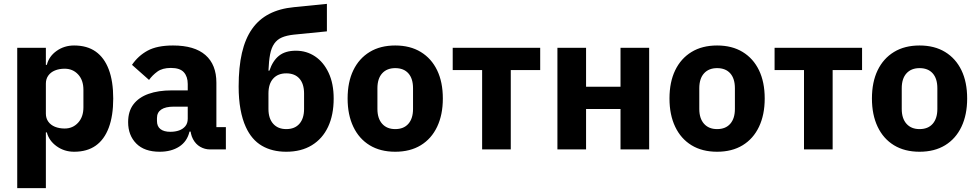

<svg xmlns="http://www.w3.org/2000/svg" viewBox="-20 -772 5053 992"><path d="M69 200V-525H217V-437H222Q233 -481 272.5 -509Q312 -537 363 -537Q430 -537 474.5 -505.5Q519 -474 542 -413Q565 -352 565 -263Q565 -174 542 -112.5Q519 -51 474.5 -19.5Q430 12 363 12Q312 12 272.5 -16.5Q233 -45 222 -88H217V200ZM314 -108Q356 -108 383.5 -138Q411 -168 411 -217V-308Q411 -358 383.5 -387.5Q356 -417 314 -417Q286 -417 264 -408Q242 -399 229.5 -381.5Q217 -364 217 -340V-185Q217 -161 229.5 -143.5Q242 -126 264 -117Q286 -108 314 -108Z M1147 0H1065Q1038 0 1014.5 -13.5Q991 -27 977 -53.5Q963 -80 963 -117V-130L995 -92H959Q947 -41 906 -14.5Q865 12 805 12Q726 12 684 -30.5Q642 -73 642 -141Q642 -197 669.5 -233Q697 -269 747.5 -287Q798 -305 867 -305H950V-338Q950 -376 930 -398.5Q910 -421 863 -421Q819 -421 793 -402Q767 -383 750 -359L662 -437Q694 -484 743 -510.5Q792 -537 874 -537Q985 -537 1041.5 -487.5Q1098 -438 1098 -345V-115H1147ZM950 -221H878Q835 -221 813 -206Q791 -191 791 -162V-147Q791 -119 809 -105Q827 -91 860 -91Q885 -91 905 -98Q925 -105 937.5 -120Q950 -135 950 -159Z M1459 12Q1386 12 1333 -19Q1280 -50 1250 -116Q1232 -155 1222.5 -207.5Q1213 -260 1213 -325Q1213 -425 1230 -498.5Q1247 -572 1282 -622Q1317 -672 1371 -700Q1425 -728 1499 -735L1669 -752V-610L1498 -593Q1461 -589 1436.5 -578.5Q1412 -568 1397 -546.5Q1382 -525 1375.5 -491Q1369 -457 1367 -407H1372Q1389 -458 1421.5 -484Q1454 -510 1509 -510Q1564 -510 1608 -480.5Q1652 -451 1678 -395.5Q1704 -340 1704 -263Q1704 -178 1675 -116.5Q1646 -55 1591 -21.5Q1536 12 1459 12ZM1459 -105Q1503 -105 1527 -132.5Q1551 -160 1551 -209V-289Q1551 -339 1527 -366Q1503 -393 1459 -393Q1416 -393 1391.5 -366Q1367 -339 1367 -289V-209Q1367 -160 1391.5 -132.5Q1416 -105 1459 -105Z M2022 12Q1945 12 1890 -21.5Q1835 -55 1805.5 -117Q1776 -179 1776 -263Q1776 -348 1805.5 -409Q1835 -470 1890 -503.5Q1945 -537 2022 -537Q2099 -537 2154 -503.5Q2209 -470 2238.5 -409Q2268 -348 2268 -263Q2268 -179 2238.5 -117Q2209 -55 2154 -21.5Q2099 12 2022 12ZM2022 -105Q2066 -105 2090 -132.5Q2114 -160 2114 -209V-316Q2114 -366 2090 -393Q2066 -420 2022 -420Q1979 -420 1954.5 -393Q1930 -366 1930 -316V-209Q1930 -160 1954.5 -132.5Q1979 -105 2022 -105Z M2471 0V-410H2319V-525H2771V-410H2619V0Z M2860 0V-525H3008V-324H3186V-525H3334V0H3186V-209H3008V0Z M3685 12Q3608 12 3553 -21.5Q3498 -55 3468.5 -117Q3439 -179 3439 -263Q3439 -348 3468.5 -409Q3498 -470 3553 -503.5Q3608 -537 3685 -537Q3762 -537 3817 -503.5Q3872 -470 3901.5 -409Q3931 -348 3931 -263Q3931 -179 3901.5 -117Q3872 -55 3817 -21.5Q3762 12 3685 12ZM3685 -105Q3729 -105 3753 -132.5Q3777 -160 3777 -209V-316Q3777 -366 3753 -393Q3729 -420 3685 -420Q3642 -420 3617.5 -393Q3593 -366 3593 -316V-209Q3593 -160 3617.5 -132.5Q3642 -105 3685 -105Z M4134 0V-410H3982V-525H4434V-410H4282V0Z M4731 12Q4654 12 4599 -21.5Q4544 -55 4514.5 -117Q4485 -179 4485 -263Q4485 -348 4514.5 -409Q4544 -470 4599 -503.5Q4654 -537 4731 -537Q4808 -537 4863 -503.5Q4918 -470 4947.5 -409Q4977 -348 4977 -263Q4977 -179 4947.5 -117Q4918 -55 4863 -21.5Q4808 12 4731 12ZM4731 -105Q4775 -105 4799 -132.5Q4823 -160 4823 -209V-316Q4823 -366 4799 -393Q4775 -420 4731 -420Q4688 -420 4663.5 -393Q4639 -366 4639 -316V-209Q4639 -160 4663.5 -132.5Q4688 -105 4731 -105Z"/></svg>

Font: IBM Plex Sans
Style: Regular
Weight: 400
Designer: Mike Abbink, Paul van der Laan, Pieter van Rosmalen
Foundry: Bold Monday
Version: Version 3.201